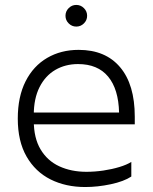

<svg xmlns="http://www.w3.org/2000/svg" viewBox="-20 -742 617 772"><path d="M115.8 -279.6V-256.9Q115.8 -186.9 143.2 -141.2Q170.6 -95.4 218.5 -73.3Q266.5 -51.2 327.4 -51.2Q361.2 -51.2 395.8 -56.3Q430.5 -61.5 460.2 -70.5Q489.9 -79.5 508 -91V-32.2Q478 -12.4 425.3 -1.2Q372.6 10 322.4 10Q244.3 10 183.2 -20.6Q122 -51.3 86.7 -112.8Q51.5 -174.3 51.5 -265Q51.5 -353.2 82.9 -415.1Q114.2 -476.9 169.7 -509.2Q225.1 -541.5 296.2 -541.5Q404 -541.5 462.9 -471.8Q521.9 -402.1 521.9 -272.8V-242H104.6V-289.4H458.8Q456.6 -383.6 414.8 -434Q373 -484.4 293.6 -484.4Q242.9 -484.4 202.5 -461Q162.2 -437.5 139 -391.7Q115.8 -345.8 115.8 -279.6ZM286.7 -635.1Q268.9 -635.1 256.1 -648Q243.3 -660.8 243.3 -678.5Q243.3 -696.5 256.1 -709.3Q268.9 -722.2 286.7 -722.2Q304.7 -722.2 317.5 -709.3Q330.3 -696.5 330.3 -678.5Q330.3 -660.8 317.5 -648Q304.7 -635.1 286.7 -635.1Z"/></svg>

Font: Roundo Variable
Style: Regular
Weight: 200
Designer: Shiva Nallaperumal
Foundry: Indian Type Foundry
Version: Version 2.000